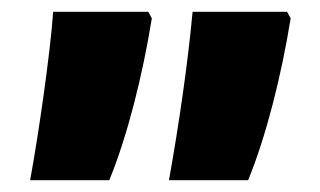

<svg xmlns="http://www.w3.org/2000/svg" viewBox="-20 -629 542 325"><path d="M266 -324H400C430 -397 456 -499 472 -598L466 -609H306C298 -522 283 -419 266 -324ZM31 -324H165C195 -397 221 -499 237 -598L231 -609H70C65 -538 45 -400 31 -324Z"/></svg>

Font: Noto Sans Hebrew Condensed Black
Style: Regular
Weight: 900
Width: 3
Designer: Monotype Design Team
Foundry: Monotype Imaging Inc.
Version: Version 2.004